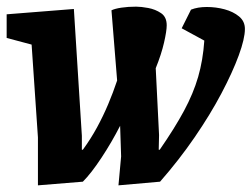

<svg xmlns="http://www.w3.org/2000/svg" viewBox="-24 -541 756 577"><path d="M90 16V-128L71 -407L-4 -427V-498L198 -514L222 -133V-91H225Q249 -124 267.5 -158Q286 -192 301 -227.5Q316 -263 328 -299L311 -510Q321 -515 341 -518Q361 -521 385 -521Q400 -521 421.5 -517Q443 -513 460 -501.5Q477 -490 477 -465Q477 -448 469 -413Q461 -378 444 -336L454 -135L453 -91H456Q501 -156 529 -208Q557 -260 571.5 -310Q586 -360 590 -419L522 -456L550 -512Q570 -520 597.5 -520Q625 -520 651 -513Q677 -506 694.5 -491.5Q712 -477 712 -454Q712 -425 693.5 -374.5Q675 -324 641.5 -260.5Q608 -197 561 -128.5Q514 -60 457 5L332 16L340 -71L337 -163Q312 -114 281 -67Q250 -20 225 5Z"/></svg>

Font: Faustina Light ExtraBold
Style: Italic
Weight: 800
Italic angle: -8°
Version: Version 1.200